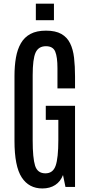

<svg xmlns="http://www.w3.org/2000/svg" viewBox="-20 -1039 498 1067"><path d="M215.3 8.3C243.3 8.3 267.2 1.9 286.9 -11C306.6 -23.8 321 -42.3 330.1 -66.4L343.8 0H397V-451.2H234.4V-373H304.2V-261.2C304.2 -194.5 299.2 -146.9 289.3 -118.4C279.4 -89.9 260.4 -75.7 232.4 -75.7C203.1 -75.7 184 -89.8 175 -118.2C166.1 -146.5 161.6 -193.5 161.6 -259.3V-620.6C161.6 -680.8 167 -722.8 177.7 -746.6C188.5 -770.3 207.7 -782.2 235.4 -782.2C261.4 -782.2 278.6 -772.2 286.9 -752.2C295.2 -732.2 299.3 -701.3 299.3 -659.7V-547.9H397V-614.3C397 -652 395.2 -686.5 391.6 -717.8C388 -749 380.7 -775.9 369.6 -798.3C358.6 -820.8 342.4 -838.1 321 -850.3C299.7 -862.5 271.2 -868.7 235.4 -868.7C200.8 -868.7 172.3 -862.6 149.7 -850.6C127 -838.5 109.2 -821.3 96.2 -798.8C83.2 -776.4 74 -749.8 68.6 -719C63.2 -688.2 60.5 -654 60.5 -616.2V-255.9C60.5 -161.8 73.9 -94.2 100.6 -53.2C127.3 -12.2 165.5 8.3 215.3 8.3ZM179.2 -926.8H279.8V-1018.6H179.2Z"/></svg>

Font: Antonio
Style: Regular
Weight: 400
Designer: Vernon Adams
Foundry: Vernon Adams
Version: Version 1.002